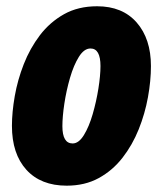

<svg xmlns="http://www.w3.org/2000/svg" viewBox="-20 -583 519 613"><path d="M192.9 9.8Q110.4 9.8 64.2 -41Q18.1 -91.8 18.1 -181.2Q18.1 -224.6 27.1 -276.1Q36.1 -327.6 55.9 -378.2Q75.7 -428.7 107.4 -470.5Q139.2 -512.2 184.3 -537.6Q229.5 -563 290 -563Q371.1 -563 416.5 -511Q461.9 -459 461.9 -372.1Q461.9 -325.2 452.4 -272.7Q442.9 -220.2 422.9 -170.2Q402.8 -120.1 371.1 -79.3Q339.4 -38.6 295.2 -14.4Q251 9.8 192.9 9.8ZM211.9 -125Q231.4 -125 247.8 -151.6Q264.2 -178.2 275.9 -218.5Q287.6 -258.8 294.2 -300.5Q300.8 -342.3 300.8 -372.1Q300.8 -428.2 269 -428.2Q248.5 -428.2 231.9 -401.6Q215.3 -375 203.6 -334.7Q191.9 -294.4 185.5 -252.4Q179.2 -210.4 179.2 -180.2Q179.2 -125 211.9 -125Z"/></svg>

Font: Open Sans Condensed ExtraBold
Style: Italic
Weight: 800
Width: 3
Italic angle: -12°
Designer: Monotype Design Team
Foundry: Monotype Imaging Inc.
Version: Version 3.003; ttfautohint (v1.8.4)